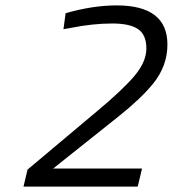

<svg xmlns="http://www.w3.org/2000/svg" viewBox="-20 -691 640 711"><path d="M396 -604Q324 -604 244 -588L215 -583L223 -642Q323 -671 412 -671Q600 -671 600 -526Q600 -446 546 -380Q501 -325 418 -259L177 -67H506L490 0H67L82 -63L338 -278Q434 -358 478 -410Q522 -462 522 -512Q522 -562 491.5 -583Q461 -604 396 -604Z"/></svg>

Font: Titillium Web
Style: Italic
Weight: 400
Italic angle: -13°
Version: Version 1.002;PS 57.000;hotconv 1.0.70;makeotf.lib2.5.55311